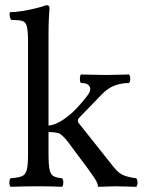

<svg xmlns="http://www.w3.org/2000/svg" viewBox="-20 -718 566 740"><path d="M88 -122V-559Q88 -599 83.5 -616Q79 -633 66.5 -637Q54 -641 31 -641H24Q17 -648 17 -663Q17 -665 17.5 -667.5Q18 -670 18 -671Q38 -671 66 -675.5Q94 -680 120 -686.5Q146 -693 158 -698Q171 -698 171 -688Q171 -688 169 -660Q167 -632 167 -583V-234Q199 -237 235 -265Q255 -279 276.5 -302Q298 -325 315 -347Q319 -352 323.5 -359.5Q328 -367 328 -375Q328 -383 320.5 -390.5Q313 -398 292 -398Q288 -402 288 -414Q288 -427 292 -431Q309 -431 335.5 -430Q362 -429 390 -429Q417 -429 438.5 -430Q460 -431 477 -431Q482 -426 482 -414Q482 -403 477 -398Q447 -398 421 -388Q395 -378 372 -354L284 -263Q280 -259 280 -253Q280 -246 287 -239L419 -73Q439 -48 459.5 -41Q480 -34 505 -31Q510 -26 510 -14Q510 -3 505 2Q490 2 468 1Q446 0 423 0Q408 0 392 1Q376 2 361 2Q357 2 357 -3Q357 -11 347 -27Q337 -43 315 -73L242 -171Q225 -193 210 -203Q195 -209 167 -209V-122Q167 -81 171.5 -62.5Q176 -44 187.5 -38.5Q199 -33 219 -31Q224 -26 224 -14Q224 -3 219 2Q202 1 178 0.5Q154 0 128 0Q98 0 72 0.5Q46 1 21 2Q16 -3 16 -14Q16 -26 21 -31Q49 -33 63.5 -38.5Q78 -44 83 -62.5Q88 -81 88 -122Z"/></svg>

Font: Triodion
Style: Regular
Weight: 400
Version: Version 1.201; ttfautohint (v1.8.4.7-5d5b)